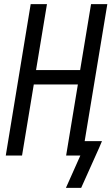

<svg xmlns="http://www.w3.org/2000/svg" viewBox="-20 -755 541 932"><path d="M300 157 370 0H301L358 -345H144L87 0H8L129 -735H208L155 -415H369L422 -735H501L391 -70H475L461 -37L374 157Z"/></svg>

Font: Iosevka Term Curly Oblique
Style: Regular
Weight: 400
Italic angle: -9°
Designer: Belleve Invis
Foundry: Belleve Invis
Version: Version 32.3.0